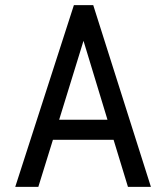

<svg xmlns="http://www.w3.org/2000/svg" viewBox="-20 -731 640 751"><path d="M424.3 -184.1H187L129.9 0H39.6L269 -710.9H344.7L570.3 0H480.5ZM211.4 -262.7H400.4L306.6 -571.3Z"/></svg>

Font: TypoPRO Roboto Mono
Style: Regular
Weight: 400
Designer: Google
Version: Version 2.000986; 2015; ttfautohint (v1.3)